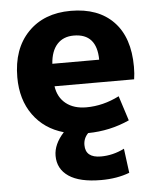

<svg xmlns="http://www.w3.org/2000/svg" viewBox="-53 -576 686 841"><g transform="rotate(-5 290.0 -155.0)"><path d="M189 -306H395Q394 -421 293 -421Q247 -421 220 -391.5Q193 -362 189 -306ZM213 -3Q128 -27 79.5 -94.5Q31 -162 31 -260Q31 -385 101 -457.5Q171 -530 289 -530Q410 -530 477 -460.5Q544 -391 544 -262Q544 -231 540 -207H190Q197 -158 231.5 -130.5Q266 -103 321 -103Q395 -103 466 -139L501 -30Q415 9 319 10Q298 31 298 61Q298 117 366 117Q419 117 469 92L483 199Q428 220 358 220Q264 220 216 187.5Q168 155 168 97Q168 46 213 -3Z"/></g></svg>

Font: Mplus 1p ExtraBold
Style: Regular
Weight: 800
Version: Version 1.061